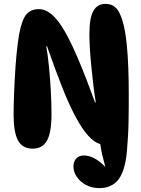

<svg xmlns="http://www.w3.org/2000/svg" viewBox="-20 -758 728 988"><path d="M491 210Q453 210 423 194Q393 178 375.5 152.5Q358 127 358 99Q358 73 372.5 57.5Q387 42 412 42Q438 42 466 57Q494 72 522 101Q514 72 507 42.5Q500 13 496 -16Q464 -26 433.5 -60Q403 -94 370 -155Q337 -216 301 -306.5Q265 -397 222 -520H218Q226 -476 232 -415Q238 -354 241.5 -289.5Q245 -225 245 -172Q245 -75 221.5 -34Q198 7 149 7Q95 7 72.5 -35.5Q50 -78 50 -167Q50 -216 52.5 -279.5Q55 -343 59.5 -410.5Q64 -478 72 -539Q83 -627 105.5 -669Q128 -711 180 -711Q214 -711 246.5 -683.5Q279 -656 312.5 -598Q346 -540 384.5 -449Q423 -358 469 -231H473Q466 -271 460.5 -319Q455 -367 450 -416Q445 -465 442.5 -508Q440 -551 440 -582Q440 -666 460.5 -702Q481 -738 522 -738Q551 -738 569 -724Q587 -710 599 -682Q615 -646 624 -591.5Q633 -537 637 -472.5Q641 -408 642 -339Q642 -315 642.5 -282Q643 -249 642.5 -211Q642 -173 641.5 -133Q641 -93 638.5 -55Q636 -17 633.5 15.5Q631 48 626 72Q612 146 578.5 178Q545 210 491 210Z"/></svg>

Font: DynaPuff Medium
Style: Regular
Weight: 500
Version: Version 2.000